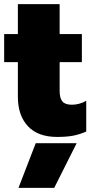

<svg xmlns="http://www.w3.org/2000/svg" viewBox="-20 -644 435 924"><path d="M66 -178V-345H0V-480H66V-624H267V-480H374V-345H267V-207Q267 -171 280.5 -155.5Q294 -140 326 -140Q362 -140 395 -159V-11Q366 2 334.5 8.5Q303 15 255 15Q162 15 114 -37Q66 -89 66 -178ZM152 45H349L241 260H69Z"/></svg>

Font: Prompt ExtraBold
Style: Regular
Weight: 800
Designer: Katatrad Team
Foundry: CadsonDemak
Version: Version 1.001